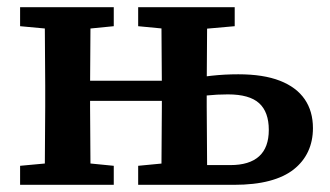

<svg xmlns="http://www.w3.org/2000/svg" viewBox="-20 -515 920 535"><path d="M522 0V-55H622Q675 -55 702 -79.5Q729 -104 729 -153Q729 -203 702 -227.5Q675 -252 615 -252Q585 -252 556.5 -249Q528 -246 509 -241V-294Q533 -300 569.5 -304Q606 -308 644 -308Q714 -308 760 -290Q806 -272 829 -238.5Q852 -205 852 -158Q852 -122 838.5 -93Q825 -64 798.5 -43Q772 -22 730.5 -11Q689 0 632 0ZM104 0Q105 -30 105 -67.5Q105 -105 105.5 -144Q106 -183 106 -218V-277Q106 -312 105.5 -351Q105 -390 105 -427.5Q105 -465 104 -495H233Q232 -465 232 -427.5Q232 -390 231.5 -351Q231 -312 231 -277V-218Q231 -183 231.5 -144Q232 -105 232 -67.5Q232 -30 233 0ZM429 0Q430 -30 430 -67.5Q430 -105 430.5 -144Q431 -183 431 -218V-277Q431 -312 430.5 -351Q430 -390 430 -427.5Q430 -465 429 -495H558Q557 -465 557 -427Q557 -389 556.5 -350Q556 -311 556 -276V-218Q556 -183 556.5 -144Q557 -105 557 -67.5Q557 -30 558 0ZM36 0V-53L144 -63H196L297 -53V0ZM36 -442V-495H297V-442L196 -432H144ZM365 -442V-495H634V-442L521 -432H469ZM365 0V-53L469 -63H487V0ZM193 -234V-290H471V-234Z"/></svg>

Font: Source Serif 4 SemiBold
Style: Regular
Weight: 600
Designer: Frank Grießhammer
Foundry: Adobe Systems Incorporated
Version: Version 4.004;hotconv 1.0.116;makeotfexe 2.5.65601